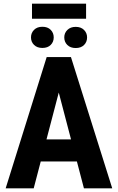

<svg xmlns="http://www.w3.org/2000/svg" viewBox="-20 -1020 637 1040"><path d="M396.5 -145.5H200.7L162.6 0H10.7L232.9 -710.9H364.3L587.9 0H434.6ZM231.9 -265.1H364.7L298.3 -518.6ZM446.3 -918.5H153.3V-1000H446.3ZM209.5 -875Q238.3 -875 254.6 -858.4Q271 -841.8 271 -817.4Q271 -793 254.6 -776.6Q238.3 -760.3 209.5 -760.3Q181.2 -760.3 164.6 -776.6Q147.9 -793 147.9 -817.4Q147.9 -841.8 164.6 -858.4Q181.2 -875 209.5 -875ZM328.1 -817.4Q328.1 -841.3 345 -857.9Q361.8 -874.5 390.1 -874.5Q418.5 -874.5 435.1 -857.9Q451.7 -841.3 451.7 -817.4Q451.7 -792.5 435.1 -776.1Q418.5 -759.8 390.1 -759.8Q361.8 -759.8 345 -776.1Q328.1 -792.5 328.1 -817.4Z"/></svg>

Font: Roboto Condensed
Style: Bold
Weight: 700
Designer: Google
Version: Version 2.134; 2016